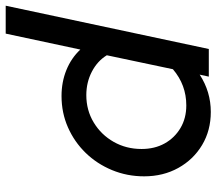

<svg xmlns="http://www.w3.org/2000/svg" viewBox="-102 -493 760 674"><g transform="rotate(90 278.0 -156.0)"><path d="M-39 204 113 -509H210L203 -477Q263 -516 334 -516Q399 -516 450 -485.5Q501 -455 530.5 -402Q560 -349 560 -282Q560 -222 538 -169Q516 -116 477.5 -76.5Q439 -37 388 -14.5Q337 8 278 8Q229 8 187 -9Q145 -26 115 -58L59 204ZM275 -79Q328 -79 371 -105Q414 -131 439 -175Q464 -219 464 -273Q464 -319 444.5 -354Q425 -389 390.5 -409.5Q356 -430 311 -430Q239 -430 184 -383L135 -151Q155 -118 192.5 -98.5Q230 -79 275 -79Z"/></g></svg>

Font: Red Hat Display Medium
Style: Italic
Weight: 500
Italic angle: -12°
Designer: Pentagram, MCKL
Foundry: Pentagram, MCKL
Version: Version 1.023; ttfautohint (v1.8.3)